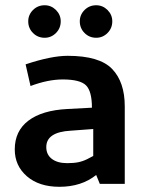

<svg xmlns="http://www.w3.org/2000/svg" viewBox="-20 -700 550 731"><path d="M36.2 0ZM77.5 -455 96.2 -372.5Q162.5 -397.5 218.8 -397.5Q285 -397.5 307.5 -375Q330 -352.5 330 -290L236.2 -285Q140 -280 88.1 -240.6Q36.2 -201.2 36.2 -131.2Q36.2 -68.8 82.5 -28.8Q128.8 11.2 206.2 11.2Q290 11.2 346.2 -33.8L360 0H455V-295Q455 -387.5 406.9 -437.5Q358.8 -487.5 237.5 -487.5Q175 -487.5 77.5 -455ZM236.2 -78.8Q198.8 -78.8 177.5 -95Q156.2 -111.2 156.2 -140Q156.2 -197.5 250 -202.5L335 -208.8V-106.2Q328.8 -102.5 312.5 -94.4Q296.2 -86.2 278.8 -82.5Q261.2 -78.8 236.2 -78.8ZM87.5 -618.8Q87.5 -643.8 105.6 -661.9Q123.8 -680 150 -680Q175 -680 193.1 -661.9Q211.2 -643.8 211.2 -618.8Q211.2 -592.5 193.1 -574.4Q175 -556.2 150 -556.2Q123.8 -556.2 105.6 -574.4Q87.5 -592.5 87.5 -618.8ZM283.8 -618.8Q283.8 -643.8 301.9 -661.9Q320 -680 346.2 -680Q371.2 -680 389.4 -661.9Q407.5 -643.8 407.5 -618.8Q407.5 -592.5 389.4 -574.4Q371.2 -556.2 346.2 -556.2Q320 -556.2 301.9 -574.4Q283.8 -592.5 283.8 -618.8Z"/></svg>

Font: Cambay
Style: Bold
Weight: 700
Designer: Pooja Saxena
Foundry: Pooja Saxena
Version: Version 1.096;PS 001.096;hotconv 1.0.70;makeotf.lib2.5.58329